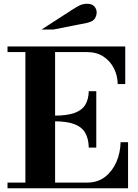

<svg xmlns="http://www.w3.org/2000/svg" viewBox="-20 -1001 736 1021"><path d="M20 0V-30H443Q499.3 -30 538.2 -60Q577 -90 598.6 -138.9Q620.1 -187.9 621.3 -245H661V0ZM115 -15V-754H273V-15ZM452.1 -216Q451 -264 433 -295Q415 -326 375 -341Q335 -356 269 -356V-386Q335 -386 375 -400Q415 -414 433 -443Q451 -472 452 -516H492V-216ZM606 -554Q605 -600.3 585.3 -638.5Q565.6 -676.8 529.8 -700.4Q494 -724 443 -724H20V-754H646V-554ZM201 -844 362 -948Q388 -965 405 -973Q422 -981 444 -981Q469 -981 481.5 -967Q494 -953 494 -935Q494 -918 484 -902Q474 -886 441 -879L264 -844Z"/></svg>

Font: Libre Bodoni
Style: Regular
Weight: 400
Designer: Pablo Impallari, Rodrigo Fuenzalida
Foundry: Impallari Type
Version: Version 2.005;gftools[0.9.23]